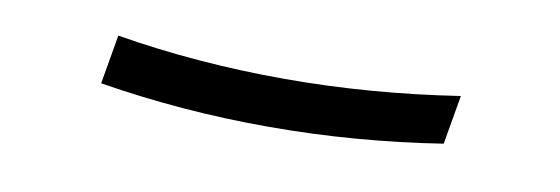

<svg xmlns="http://www.w3.org/2000/svg" viewBox="-25 -444 650 223"><g transform="rotate(10 300.0 -332.0)"><path d="M293 -295Q242 -295 192 -299Q142 -303 93 -311L103 -369Q151 -361 201 -357Q251 -353 302 -353Q353 -353 404 -357Q455 -361 507 -369L497 -311Q446 -303 395 -299Q344 -295 293 -295Z"/></g></svg>

Font: Iosevka HT Light Extended
Style: Italic
Weight: 300
Width: 7
Italic angle: -9°
Monospace: yes
Designer: Belleve Invis
Foundry: Belleve Invis
Version: Version 32.3.0; ttfautohint (v1.8.4)